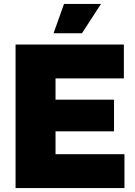

<svg xmlns="http://www.w3.org/2000/svg" viewBox="-20 -955 686 975"><path d="M59 -729H609V-557H262V-449H559V-288H262V-172H612V0H59ZM305 -935H493L396 -786H252Z"/></svg>

Font: Mona Sans Black
Style: Regular
Weight: 900
Designer: Deni Anggara
Foundry: GitHub
Version: Version 2.000